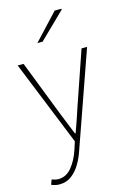

<svg xmlns="http://www.w3.org/2000/svg" viewBox="-139 -783 702 1069"><g transform="rotate(-15 212.0 -249.0)"><path d="M66 222Q54 222 41.5 219Q29 216 20 212L30 184Q38 187 48.5 189.5Q59 192 68 192Q113 192 145 153Q177 114 196 56L210 12L12 -478H46L168 -164Q180 -134 194.5 -98Q209 -62 222 -30H226Q238 -62 250 -98Q262 -134 272 -164L380 -478H412L220 68Q208 105 187.5 140.5Q167 176 137 199Q107 222 66 222ZM150 -570 290 -720H328L330 -716L180 -570Z"/></g></svg>

Font: SourceSans3VF
Style: Regular
Weight: 200
Designer: Paul D. Hunt
Foundry: Adobe
Version: Version 3.052;hotconv 1.1.0;makeotfexe 2.6.0